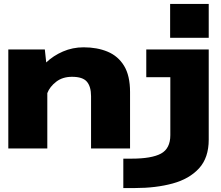

<svg xmlns="http://www.w3.org/2000/svg" viewBox="-20 -750 1115 970"><path d="M839.5 -730H1034.5V-559H839.5ZM22 0V-500H206.5L213.5 -434.5Q249 -468.5 298 -489.8Q347 -511 402.5 -511Q470.5 -511 523.5 -489Q576.5 -467 606.8 -417.5Q637 -368 637 -285V0H440V-264Q440 -312.5 419 -337.2Q398 -362 344 -362Q296 -362 263.8 -337Q231.5 -312 219 -279.5V0ZM603 200V51.5H644.5Q746 51.5 793.2 26Q840.5 0.5 840.5 -67.5V-360H719V-500H1034.5V-44.5Q1034.5 47 985.5 100.5Q936.5 154 852.2 177Q768 200 662.5 200Z"/></svg>

Font: Trispace SemiExpanded ExtraBold
Style: Regular
Weight: 800
Width: 6
Designer: Tyler Finck
Foundry: Etcetera Type Company
Version: Version 1.210; ttfautohint (v1.8.3)